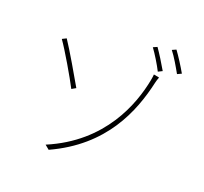

<svg xmlns="http://www.w3.org/2000/svg" viewBox="-144 -1010 1288 1210"><g transform="rotate(20 500.0 -405.5)"><path d="M270 5 299 29C632 -123 738 -389 785 -598C787 -605 791 -623 797 -637L760 -644C760 -632 755 -608 754 -601C722 -437 619 -142 270 5ZM138 -656C179 -599 270 -443 302 -380L330 -396C296 -456 206 -611 166 -670L138 -656ZM722 -815 695 -803C719 -771 757 -709 777 -669L805 -683C783 -722 744 -784 722 -815ZM840 -840 813 -828C839 -796 873 -737 896 -696L924 -709C901 -750 863 -809 840 -840Z"/></g></svg>

Font: Genne Gothic ExtraLight
Style: Regular
Weight: 250
Designer: Ryoko NISHIZUKA (kana & ideographs); Paul D. Hunt (Latin, Greek & Cyrillic); Wenlong ZHANG (bopomofo); Sandoll Communica
Foundry: Adobe Systems Incorporated
Version: Version 1.004;PS 1.004;hotconv 16.6.51;makeotf.lib2.5.65220